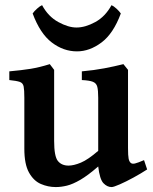

<svg xmlns="http://www.w3.org/2000/svg" viewBox="-20 -721 603 755"><path d="M558.6 -54.7Q534.7 -39.1 505.1 -22.9Q475.6 -6.8 451.2 3.9Q426.8 14.6 418.9 14.6Q401.4 14.6 386.7 -0.7Q372.1 -16.1 366.2 -66.4Q325.7 -31.2 295.9 -13.9Q266.1 3.4 243.2 9Q220.2 14.6 199.2 14.6Q168.9 14.6 140.6 2.4Q112.3 -9.8 94 -42.5Q75.7 -75.2 75.7 -136.2V-336.4Q75.7 -367.2 73 -380.9Q70.3 -394.5 57.9 -398.9Q45.4 -403.3 16.6 -406.2V-440.4Q65.4 -444.8 100.3 -450.4Q135.3 -456.1 175.8 -468.8L192.9 -446.3V-167Q192.9 -106.4 207.5 -88.1Q222.2 -69.8 249.5 -69.8Q270 -69.8 298.1 -81.5Q326.2 -93.3 366.2 -127.9V-336.4Q366.2 -365.7 362.5 -379.9Q358.9 -394 345.2 -399.4Q331.5 -404.8 301.8 -406.2V-440.4Q350.6 -444.8 390.4 -452.4Q430.2 -460 465.3 -468.8L483.4 -446.3V-138.7Q483.4 -108.9 485.8 -96.9Q488.3 -85 494.6 -80.1Q500 -75.7 510.7 -78.1Q521.5 -80.6 546.4 -91.3ZM455.1 -668Q425.8 -588.9 379.2 -554Q332.5 -519 282.7 -519Q229.5 -519 183.6 -554Q137.7 -588.9 108.4 -668Q114.3 -676.8 125.7 -687Q137.2 -697.3 145.5 -700.7Q169.4 -656.2 209 -634.5Q248.5 -612.8 280.8 -612.8Q315.4 -612.8 354.7 -634.3Q394 -655.8 418.5 -700.7Q426.8 -697.3 438 -687Q449.2 -676.8 455.1 -668Z"/></svg>

Font: Gentium Plus
Style: Bold
Weight: 700
Designer: Victor Gaultney, Annie Olsen, Iska Routamaa, Becca Hirsbrunner
Foundry: SIL International
Version: Version 6.101